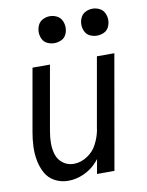

<svg xmlns="http://www.w3.org/2000/svg" viewBox="-85 -809 670 878"><g transform="rotate(-10 250.0 -370.0)"><path d="M207 -623Q191 -623 175.5 -630Q160 -637 152.5 -652.5Q145 -668 145 -685Q145 -702 152.5 -717.5Q160 -733 175.5 -740.5Q191 -748 207 -748Q224 -748 239.5 -740.5Q255 -733 262.5 -717.5Q270 -702 270 -685Q270 -668 262.5 -652.5Q255 -637 239.5 -630Q224 -623 207 -623ZM405 -623Q389 -623 373.5 -630Q358 -637 350.5 -652.5Q343 -668 343 -685Q343 -702 350.5 -717.5Q358 -733 373.5 -740.5Q389 -748 405 -748Q422 -748 437.5 -740.5Q453 -733 460.5 -717.5Q468 -702 468 -685Q468 -668 460.5 -652.5Q453 -637 437.5 -630Q422 -623 405 -623ZM161 8Q128 8 99.5 -7Q71 -22 56 -49.5Q41 -77 35 -109Q29 -141 30.5 -174.5Q32 -208 38 -241L89 -530H170L117 -229Q112 -201 112 -173.5Q112 -146 120 -121Q128 -96 149.5 -80Q171 -64 199 -64Q232 -64 262.5 -84Q293 -104 308 -135Q323 -164 329 -194L330 -199V-201L388 -530H469L376 0H295L307 -67Q302 -61 297 -55Q271 -25 234.5 -8.5Q198 8 161 8Z"/></g></svg>

Font: Iosevka SS08
Style: Italic
Weight: 400
Italic angle: -10°
Monospace: yes
Designer: Belleve Invis
Foundry: Belleve Invis
Version: 2.1.0; ttfautohint (v1.8.2)